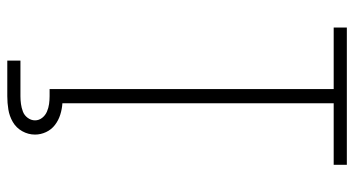

<svg xmlns="http://www.w3.org/2000/svg" viewBox="-248 -528 995 540"><g transform="rotate(90 250.0 -257.5)"><path d="M230 0V-698H57V-735H443V-698H270V0ZM150 220V183H250Q261 183 272 181.5Q283 180 293.5 176Q304 172 311 162.5Q318 153 318 142Q318 131 311 122Q304 113 293.5 108.5Q283 104 272 102.5Q261 101 250 101H230V0H270V65Q286 66 302 71Q318 76 331 86Q344 96 351 111Q358 126 358 142Q358 161 348.5 178Q339 195 322.5 204.5Q306 214 287.5 217Q269 220 250 220Z"/></g></svg>

Font: Zed Sans Extralight
Style: Regular
Weight: 200
Designer: Belleve Invis
Foundry: Belleve Invis
Version: Version 1.0.0; ttfautohint (v1.8.4)